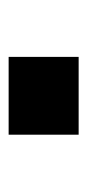

<svg xmlns="http://www.w3.org/2000/svg" viewBox="105 -566 207 458"><g transform="rotate(-90 209.0 -337.5)"><path d="M116.2 -253.9V-420.9H301.8V-253.9Z"/></g></svg>

Font: Archivo Expanded
Style: Bold
Weight: 700
Width: 7
Designer: Hector Gatti
Foundry: Omnibus-Type
Version: Version 2.001